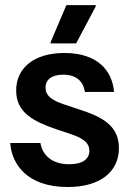

<svg xmlns="http://www.w3.org/2000/svg" viewBox="-20 -720 509 752"><path d="M278.3 -550 355 -695V-700H240L178.3 -555V-550ZM245 12.5C375 12.5 445.8 -49.2 445.8 -140C445.8 -230 376.7 -263.3 291.7 -290.8L231.7 -310.8C181.7 -327.5 158.3 -345.8 158.3 -376.7C158.3 -407.5 181.7 -427.5 227.5 -427.5C279.2 -427.5 306.7 -400.8 312.5 -360H426.7C420 -443.3 361.7 -512.5 232.5 -512.5C112.5 -512.5 43.3 -453.3 43.3 -365.8C43.3 -277.5 113.3 -244.2 199.2 -214.2L259.2 -194.2C308.3 -177.5 330 -159.2 330 -130C330 -98.3 305.8 -76.7 250.8 -76.7C181.7 -76.7 145.8 -114.2 138.3 -160H20C25.8 -77.5 85.8 12.5 245 12.5Z"/></svg>

Font: Familjen Grotesk SemiBold
Style: Regular
Weight: 600
Designer: Anders Wikstroem, Jonas Baeckman, Matilda Gysing, Kristian Moeller
Foundry: Familjen STHLM AB
Version: Version 2.000